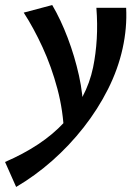

<svg xmlns="http://www.w3.org/2000/svg" viewBox="-74 -452 547 761"><path d="M-10 289 -54 190Q18 159 77 120Q136 81 180 33.5Q224 -14 253 -68.5Q282 -123 295 -185Q306 -239 309.5 -298Q313 -357 308 -421H426Q428 -381 424.5 -341Q421 -301 412 -260Q394 -178 354 -98.5Q314 -19 257.5 53Q201 125 133 185Q65 245 -10 289ZM180 82Q177 -12 153.5 -100Q130 -188 94.5 -265Q59 -342 20 -402L133 -432Q167 -374 194.5 -301.5Q222 -229 239 -152.5Q256 -76 256 -3Z"/></svg>

Font: Ysabeau
Style: Bold Italic
Weight: 700
Italic angle: -12°
Designer: Christian Thalmann (Catharsis Fonts)
Version: Version 2.002